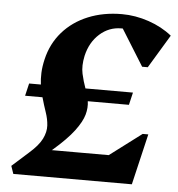

<svg xmlns="http://www.w3.org/2000/svg" viewBox="-50 -733 723 781"><g transform="rotate(5 311.0 -343.0)"><path d="M53 -321 65 -372H113Q110 -394 111 -419.5Q112 -445 119 -475Q134 -540 175.5 -587.5Q217 -635 279 -660.5Q341 -686 417 -686Q472 -686 526.5 -667.5Q581 -649 622 -616L540 -480H517L425 -628Q422 -628 419 -628Q369 -628 331 -594Q293 -560 280 -504Q271 -462 278 -430.5Q285 -399 295 -372H489L477 -321H309Q313 -295 305 -266Q297 -237 268.5 -199Q240 -161 182 -111L180 -110H413L543 -208H566L517 0H33L22 -32L88 -91Q127 -125 141 -153.5Q155 -182 153.5 -208Q152 -234 142.5 -261.5Q133 -289 124 -321Z"/></g></svg>

Font: Platypi SemiBold
Style: Italic
Weight: 600
Italic angle: -13°
Designer: David Sargent
Foundry: Bolt Cutter Type
Version: Version 1.200; ttfautohint (v1.8.4.7-5d5b)